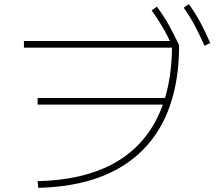

<svg xmlns="http://www.w3.org/2000/svg" viewBox="-20 -875 1040 923"><path d="M161 -4Q374 -9 517.5 -84.5Q661 -160 734 -304.5Q807 -449 807 -658L824 -646H95V-678H826L841 -658Q841 -331 668 -155.5Q495 20 164 28ZM161 -372V-404H783V-372ZM813 -644Q787 -701 762 -744Q737 -787 709 -825L734 -843Q766 -800 791 -755.5Q816 -711 841 -658ZM963 -655Q938 -712 914.5 -755.5Q891 -799 863 -838L888 -855Q919 -812 943.5 -766.5Q968 -721 991 -668Z"/></svg>

Font: M PLUS 2 ExtraLight
Style: Regular
Weight: 250
Designer: Coji Morishita
Foundry: UNDERFOREST DESIGN
Version: Version 1.001